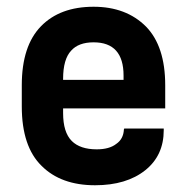

<svg xmlns="http://www.w3.org/2000/svg" viewBox="-20 -546 557 572"><path d="M168 -209Q168 -151.9 193.8 -126Q218.8 -101.1 268.1 -101.1Q305.7 -101.1 326.2 -117.2Q347.7 -131.8 349.1 -160.2L350.1 -163.1H467.8V-158.2Q467.8 -83 413.1 -39.1Q356.9 5.9 263.2 5.9Q161.6 5.9 104 -51.8Q44.9 -109.4 44.9 -229V-292Q44.9 -409.2 102.1 -467.8Q158.7 -525.9 258.8 -525.9Q356 -525.9 415 -466.8Q472.2 -408.2 472.2 -292V-223.1H168ZM191.9 -395Q168 -369.6 168 -311V-308.1H348.1V-320.8Q348.1 -419.9 258.8 -419.9Q213.9 -419.9 191.9 -395Z"/></svg>

Font: D-DIN-PRO
Style: Bold
Weight: 700
Designer: Charles Nix
Foundry: Datto Inc.
Version: Version 1.000;hotconv 1.0.109;makeotfexe 2.5.65596